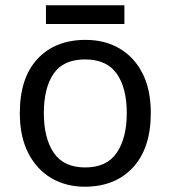

<svg xmlns="http://www.w3.org/2000/svg" viewBox="-20 -697 645 727"><path d="M551 -269Q551 -136 483.5 -63Q416 10 301 10Q230 10 174.5 -22.5Q119 -55 87 -117.5Q55 -180 55 -269Q55 -402 122 -474Q189 -546 304 -546Q377 -546 432.5 -513.5Q488 -481 519.5 -419.5Q551 -358 551 -269ZM146 -269Q146 -174 183.5 -118.5Q221 -63 303 -63Q384 -63 422 -118.5Q460 -174 460 -269Q460 -364 422 -418Q384 -472 302 -472Q220 -472 183 -418Q146 -364 146 -269ZM451 -677V-606H154V-677Z"/></svg>

Font: Noto Sans Takri
Style: Regular
Weight: 400
Designer: Monotype Design Team
Foundry: Monotype Imaging Inc.
Version: Version 2.003; ttfautohint (v1.8.4.7-5d5b)